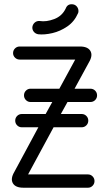

<svg xmlns="http://www.w3.org/2000/svg" viewBox="-20 -876 508 896"><path d="M82 -282Q69 -282 60 -291Q51 -300 51 -313Q51 -326 60 -335Q69 -344 82 -344H193L224 -400H122Q110 -400 101 -409Q92 -418 92 -431Q92 -444 101 -453Q110 -462 122 -462H257L331 -598H72Q59 -598 50 -607Q41 -616 41 -628Q41 -641 50 -650Q59 -659 72 -659H353Q390 -659 402 -638Q414 -617 395 -585L328 -462H402Q415 -462 424 -453Q433 -444 433 -431Q433 -418 424 -409Q415 -400 402 -400H295L264 -344H361Q374 -344 383 -335Q392 -326 392 -313Q392 -300 383 -291Q374 -282 361 -282H230L111 -62H391Q403 -62 412 -53Q421 -44 421 -31Q421 -18 412 -9Q403 0 391 0H89Q52 0 40 -21Q28 -42 47 -74L159 -282ZM287 -837Q295 -858 318 -856Q331 -855 339 -845Q347 -835 346 -822Q346 -818 344 -814Q327 -775 294 -752.5Q261 -730 224.5 -721.5Q188 -713 159 -716Q146 -718 138 -727.5Q130 -737 131 -750Q133 -763 142.5 -771Q152 -779 165 -778Q196 -773 233 -787Q270 -801 287 -837Z"/></svg>

Font: Libertine Sup Medium
Style: Regular
Weight: 500
Designer: Bastien Sozeau
Foundry: NBR — Bastien Sozeau
Version: Version 2.003; ttfautohint (v1.8.4.7-5d5b);gftools[0.9.33]